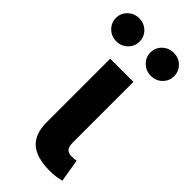

<svg xmlns="http://www.w3.org/2000/svg" viewBox="-293 -803 851 851"><g transform="rotate(45 132.5 -377.5)"><path d="M223.1 2.4Q138.7 2.4 99.4 -32.7Q60.1 -67.9 60.1 -141.1V-539.1H205.6V-160.2Q205.6 -134.3 214.8 -122.8Q224.1 -111.3 246.6 -111.3Q256.8 -111.3 263.2 -112.1Q269.5 -112.8 274.4 -114.3L292.5 -6.3Q281.2 -3.4 263.2 -0.5Q245.1 2.4 223.1 2.4ZM241.2 -612.3Q210 -612.3 188.2 -633.5Q166.5 -654.8 166.5 -684.6Q166.5 -714.8 188.2 -735.8Q210 -756.8 241.2 -756.8Q272.5 -756.8 293.9 -735.8Q315.4 -714.8 315.4 -684.6Q315.4 -654.3 293.9 -633.3Q272.5 -612.3 241.2 -612.3ZM24.4 -612.3Q-6.3 -612.3 -28.1 -633.5Q-49.8 -654.8 -49.8 -684.6Q-49.8 -714.8 -28.1 -735.8Q-6.3 -756.8 24.4 -756.8Q55.7 -756.8 77.1 -735.8Q98.6 -714.8 98.6 -684.6Q98.6 -654.3 77.1 -633.3Q55.7 -612.3 24.4 -612.3Z"/></g></svg>

Font: Inter 18pt
Style: Bold
Weight: 700
Designer: Rasmus Andersson
Foundry: rsms
Version: Version 4.001;git-66647c0bb